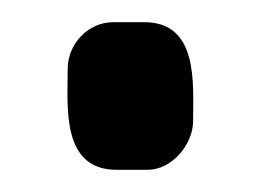

<svg xmlns="http://www.w3.org/2000/svg" viewBox="-20 -153 233 173"><path d="M82 -133C59 -133 41 -113 41 -91C41 -57 35 0 85 0H113C135 0 154 -23 154 -44C154 -78 159 -133 110 -133Z"/></svg>

Font: DisSenso
Style: Regular
Weight: 400
Version: Version 1.150